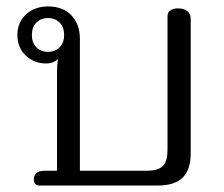

<svg xmlns="http://www.w3.org/2000/svg" viewBox="-20 -576 695 596"><path d="M85 -19Q85 -46 120 -46H157V-353Q157 -374 160 -393Q146 -379 123 -379Q86 -379 60 -403.5Q34 -428 34 -467Q34 -507 61 -531.5Q88 -556 129 -556Q176 -556 202 -528Q228 -500 228 -456V-46H434Q471 -46 485.5 -60.5Q500 -75 500 -112V-526Q500 -537 508.5 -543.5Q517 -550 532 -550Q551 -550 561.5 -541.5Q572 -533 572 -518V-101Q572 -49 547 -24.5Q522 0 468 0H101Q94 0 89.5 -5Q85 -10 85 -19ZM179 -467Q179 -492 165 -506Q151 -520 129 -520Q107 -520 93 -506Q79 -492 79 -467Q79 -443 93 -429Q107 -415 129 -415Q151 -415 165 -429Q179 -443 179 -467Z"/></svg>

Font: Maitree
Style: Regular
Weight: 400
Designer: CadsonDemak Team
Foundry: CadsonDemak
Version: Version 1.000